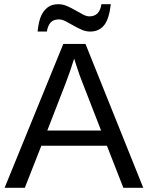

<svg xmlns="http://www.w3.org/2000/svg" viewBox="-20 -898 707 918"><path d="M411.1 -747.1Q390.6 -747.1 370.1 -756.1Q349.6 -765.1 330.6 -776.1Q311.5 -787.1 294.2 -796.1Q276.9 -805.2 261.7 -805.2Q234.9 -805.2 221.7 -790Q208.5 -774.9 204.1 -747.1H159.7Q165 -796.9 176.8 -822.5Q188.5 -848.1 208.3 -863Q228 -877.9 258.8 -877.9Q280.3 -877.9 300.8 -868.9Q321.3 -859.9 340.3 -848.9Q359.4 -837.9 376.2 -828.9Q393.1 -819.8 407.7 -819.8Q456.5 -819.8 464.8 -877.9H509.8Q501.5 -805.7 477.1 -776.4Q452.6 -747.1 411.1 -747.1ZM569.8 0 491.2 -201.2H177.7L98.6 0H2L282.7 -688H388.7L665 0ZM334.5 -617.7 330.1 -604Q317.9 -563.5 293.9 -500L206.1 -273.9H463.4L375 -501Q361.3 -534.7 347.7 -577.1Z"/></svg>

Font: TypoPRO Liberation Sans
Style: Regular
Weight: 400
Designer: Steve Matteson
Foundry: Ascender Corporation
Version: Version 2.00.1